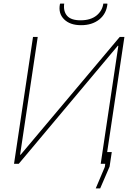

<svg xmlns="http://www.w3.org/2000/svg" viewBox="-20 -918 748 1076"><path d="M650.9 -710.9H677.2L580.6 -65.9H606.4L594.2 15.6L541.5 137.7H516.6L567.4 17.6L569.8 0H544.4L643.1 -660.6L640.6 -662.1L85 0H58.6L165 -710.9H191.4L92.8 -51.8L95.2 -50.3ZM433.6 -776.9Q372.1 -776.9 338.9 -810.1Q305.7 -843.3 315.9 -895L317.4 -897.9H339.8Q334 -854.5 356.4 -829.1Q378.9 -803.7 433.6 -804.2Q488.3 -804.7 521 -831.1Q553.2 -857.4 559.1 -897.9H581.1L582 -895Q576.2 -840.8 536.1 -808.6Q495.1 -776.4 433.6 -776.9Z"/></svg>

Font: Roboto-ThinItalic
Style: Italic
Weight: 250
Italic angle: -12°
Designer: Google
Version: Version 1.100141; 2013; ttfautohint (v0.94.14-c901) -l 8 -r 